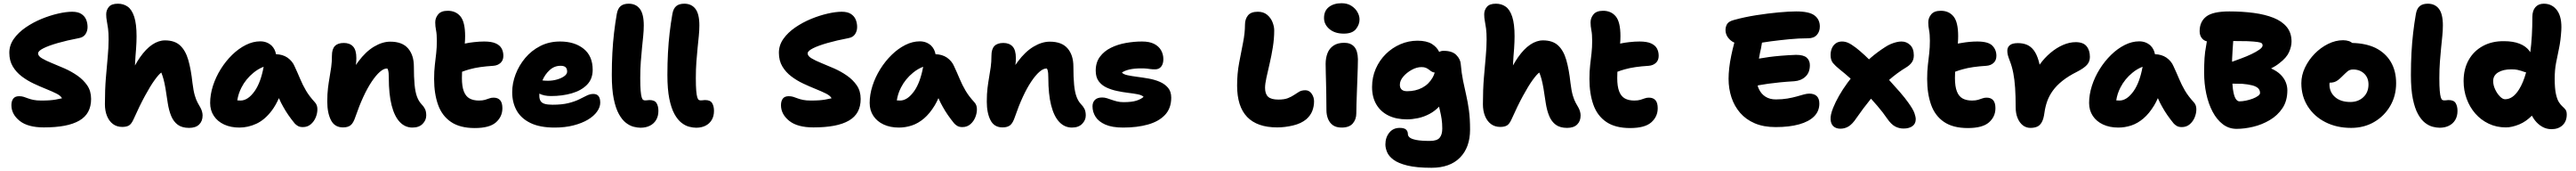

<svg xmlns="http://www.w3.org/2000/svg" viewBox="-20 -783 16032 1063"><path d="M253 9Q153 9 102 -32Q51 -73 51 -129Q51 -155 62.5 -170Q74 -185 99 -185Q115 -185 127.5 -181Q140 -177 154.5 -171.5Q169 -166 188.5 -162Q208 -158 237 -158Q267 -158 288 -159.5Q309 -161 326.5 -164Q344 -167 366 -172Q358 -188 331 -201.5Q304 -215 266.5 -230Q229 -245 189.5 -263.5Q150 -282 115.5 -308Q81 -334 59.5 -370Q38 -406 38 -455Q38 -502 66 -541.5Q94 -581 140 -612.5Q186 -644 238.5 -665.5Q291 -687 341.5 -698.5Q392 -710 429 -710Q465 -710 486 -696.5Q507 -683 516 -661.5Q525 -640 525 -615Q525 -590 512 -570.5Q499 -551 471 -546Q397 -532 339.5 -515.5Q282 -499 249.5 -482.5Q217 -466 217 -451Q217 -435 241 -420.5Q265 -406 302.5 -391Q340 -376 382 -357.5Q424 -339 461.5 -313Q499 -287 523 -252Q547 -217 547 -168Q547 -122 529 -88.5Q511 -55 474 -33.5Q437 -12 382 -1.5Q327 9 253 9Z M741 6Q707 6 683 -12Q659 -30 646 -62Q633 -94 633 -135Q633 -226 639 -298.5Q645 -371 650.5 -430Q656 -489 656 -538Q656 -579 652.5 -605.5Q649 -632 645 -652Q641 -672 641 -694Q641 -720 657.5 -740Q674 -760 714 -760Q749 -760 775 -741.5Q801 -723 815.5 -678.5Q830 -634 830 -557Q830 -523 827 -480Q823 -437 820 -376Q835 -403 851 -426Q888 -479 927.5 -505.5Q967 -532 1007 -532Q1067 -532 1101 -500.5Q1135 -469 1152 -410Q1169 -351 1178 -267Q1184 -218 1192.5 -189.5Q1201 -161 1210.5 -144Q1220 -127 1228 -113Q1234 -102 1237.5 -89.5Q1241 -77 1241 -65Q1241 -30 1219.5 -9Q1198 12 1157 12Q1113 12 1086.5 -7.5Q1060 -27 1045.5 -62Q1031 -97 1024 -143Q1016 -199 1010 -233.5Q1004 -268 998 -290Q992 -312 984 -332Q969 -322 942.5 -285.5Q916 -249 882.5 -187.5Q849 -126 811 -41Q798 -12 782.5 -3Q767 6 741 6Z M1470 10Q1416 10 1375 -9Q1334 -28 1311 -62.5Q1288 -97 1288 -143Q1288 -195 1305.5 -249.5Q1323 -304 1354 -353.5Q1385 -403 1425 -442Q1465 -481 1510 -503.5Q1555 -526 1600 -526Q1642 -526 1671 -499Q1692 -478 1698 -446Q1739 -445 1769 -425Q1800 -403 1813 -372Q1833 -329 1848.5 -292Q1864 -255 1884.5 -220Q1905 -185 1940 -147Q1955 -131 1955.5 -105.5Q1956 -80 1945.5 -54Q1935 -28 1914.5 -10.5Q1894 7 1865 7Q1846 7 1834 0Q1822 -7 1814 -16Q1792 -43 1775 -67.5Q1758 -92 1743 -119Q1729 -143 1716 -173Q1696 -128 1672 -96Q1628 -38 1576 -14Q1524 10 1470 10ZM1621 -368Q1587 -355 1558 -331Q1510 -292 1483 -239Q1463 -200 1457 -159Q1467 -158 1477 -158Q1524 -158 1566 -218Q1603 -271 1621 -368Z M2547 10Q2501 10 2468 -25Q2435 -60 2417.5 -128.5Q2400 -197 2400 -299Q2400 -315 2399 -327Q2398 -339 2395 -349Q2393 -353 2391 -357Q2389 -357 2387 -357Q2368 -357 2344 -336Q2320 -315 2293.5 -275.5Q2267 -236 2241.5 -181Q2216 -126 2193 -59Q2180 -19 2163 -5Q2146 9 2115 9Q2063 9 2040 -36Q2017 -81 2017 -151Q2017 -200 2021.5 -236Q2026 -272 2031.5 -303Q2037 -334 2041.5 -366Q2046 -398 2046 -437Q2046 -478 2064.5 -497Q2083 -516 2120 -516Q2157 -516 2177.5 -494Q2198 -472 2198 -422Q2198 -397 2195 -379Q2202 -389 2210 -400Q2256 -462 2308 -493Q2360 -524 2409 -524Q2484 -524 2520 -482Q2556 -440 2556 -370Q2556 -302 2560.5 -256Q2565 -210 2575.5 -182Q2586 -154 2602 -137Q2617 -122 2625 -106Q2633 -90 2633 -65Q2633 -36 2610.5 -13Q2588 10 2547 10Z M2935 13Q2843 13 2787 -25Q2731 -63 2706.5 -132Q2682 -201 2682 -292Q2682 -341 2686.5 -379Q2691 -417 2695 -452.5Q2699 -488 2699 -530Q2699 -570 2694 -595Q2689 -620 2689 -644Q2689 -672 2707.5 -694Q2726 -716 2767 -716Q2817 -716 2846 -681Q2875 -646 2875 -558Q2875 -536 2873 -512Q2900 -518 2929 -521Q2963 -525 2994 -525Q3039 -525 3065 -513.5Q3091 -502 3102 -482Q3113 -462 3113 -436Q3113 -408 3095.5 -392Q3078 -376 3051 -374Q3005 -371 2969.5 -366Q2934 -361 2902 -352Q2880 -346 2856 -337Q2855 -318 2855 -298Q2855 -246 2867 -215Q2879 -184 2902.5 -171Q2926 -158 2961 -158Q2984 -158 2999 -162.5Q3014 -167 3026 -171.5Q3038 -176 3052 -176Q3079 -176 3093 -160Q3107 -144 3107 -110Q3107 -58 3067 -22.5Q3027 13 2935 13Z M3432 10Q3340 10 3281.5 -18.5Q3223 -47 3195.5 -96.5Q3168 -146 3168 -210Q3168 -265 3189 -320.5Q3210 -376 3249 -422.5Q3288 -469 3343 -497Q3398 -525 3466 -525Q3556 -525 3612.5 -480Q3669 -435 3669 -349Q3669 -292 3633.5 -256Q3598 -220 3539 -203Q3480 -186 3410 -186Q3366 -186 3337 -201Q3337 -194 3337 -187Q3337 -168 3344.5 -155.5Q3352 -143 3370 -137.5Q3388 -132 3419 -132Q3478 -132 3518 -142Q3558 -152 3585 -165.5Q3612 -179 3632.5 -189Q3653 -199 3673 -199Q3695 -199 3705.5 -185.5Q3716 -172 3716 -145Q3716 -117 3696 -89Q3676 -61 3639 -39Q3602 -17 3549.5 -3.5Q3497 10 3432 10ZM3356 -283Q3370 -281 3391 -281Q3419 -281 3446 -288.5Q3473 -296 3491.5 -309Q3510 -322 3510 -338Q3510 -356 3500.5 -365Q3491 -374 3469 -374Q3430 -374 3401 -347Q3373 -322 3356 -283Z M3967 11Q3948 11 3924 5Q3900 -1 3876 -19.5Q3852 -38 3832 -74Q3812 -110 3800 -169Q3788 -228 3788 -317Q3788 -390 3791.5 -454.5Q3795 -519 3802 -579Q3809 -639 3819 -696Q3825 -730 3843 -745Q3861 -760 3893 -760Q3938 -760 3962.5 -728Q3987 -696 3987 -625Q3987 -594 3983.5 -559.5Q3980 -525 3976 -485.5Q3972 -446 3968.5 -399.5Q3965 -353 3965 -297Q3965 -247 3967.5 -219Q3970 -191 3974 -178Q3978 -165 3983.5 -162Q3989 -159 3995 -159Q4001 -159 4006 -159.5Q4011 -160 4015 -160.5Q4019 -161 4023 -161Q4055 -161 4066.5 -142Q4078 -123 4078 -94Q4078 -61 4064 -37.5Q4050 -14 4025 -1.5Q4000 11 3967 11Z M4313 11Q4294 11 4270 5Q4246 -1 4222 -19.5Q4198 -38 4178 -74Q4158 -110 4146 -169Q4134 -228 4134 -317Q4134 -390 4137.5 -454.5Q4141 -519 4148 -579Q4155 -639 4165 -696Q4171 -730 4189 -745Q4207 -760 4239 -760Q4284 -760 4308.5 -728Q4333 -696 4333 -625Q4333 -594 4329.5 -559.5Q4326 -525 4322 -485.5Q4318 -446 4314.5 -399.5Q4311 -353 4311 -297Q4311 -247 4313.5 -219Q4316 -191 4320 -178Q4324 -165 4329.5 -162Q4335 -159 4341 -159Q4347 -159 4352 -159.5Q4357 -160 4361 -160.5Q4365 -161 4369 -161Q4401 -161 4412.5 -142Q4424 -123 4424 -94Q4424 -61 4410 -37.5Q4396 -14 4371 -1.5Q4346 11 4313 11Z M5043 9Q4943 9 4892 -32Q4841 -73 4841 -129Q4841 -155 4852.5 -170Q4864 -185 4889 -185Q4905 -185 4917.5 -181Q4930 -177 4944.5 -171.5Q4959 -166 4978.5 -162Q4998 -158 5027 -158Q5057 -158 5078 -159.5Q5099 -161 5116.5 -164Q5134 -167 5156 -172Q5148 -188 5121 -201.5Q5094 -215 5056.5 -230Q5019 -245 4979.5 -263.5Q4940 -282 4905.5 -308Q4871 -334 4849.5 -370Q4828 -406 4828 -455Q4828 -502 4856 -541.5Q4884 -581 4930 -612.5Q4976 -644 5028.5 -665.5Q5081 -687 5131.5 -698.5Q5182 -710 5219 -710Q5255 -710 5276 -696.5Q5297 -683 5306 -661.5Q5315 -640 5315 -615Q5315 -590 5302 -570.5Q5289 -551 5261 -546Q5187 -532 5129.5 -515.5Q5072 -499 5039.5 -482.5Q5007 -466 5007 -451Q5007 -435 5031 -420.5Q5055 -406 5092.5 -391Q5130 -376 5172 -357.5Q5214 -339 5251.5 -313Q5289 -287 5313 -252Q5337 -217 5337 -168Q5337 -122 5319 -88.5Q5301 -55 5264 -33.5Q5227 -12 5172 -1.5Q5117 9 5043 9Z M5575 10Q5521 10 5480 -9Q5439 -28 5416 -62.5Q5393 -97 5393 -143Q5393 -195 5410.5 -249.5Q5428 -304 5459 -353.5Q5490 -403 5530 -442Q5570 -481 5615 -503.5Q5660 -526 5705 -526Q5747 -526 5776 -499Q5797 -478 5803 -446Q5844 -445 5874 -425Q5905 -403 5918 -372Q5938 -329 5953.5 -292Q5969 -255 5989.5 -220Q6010 -185 6045 -147Q6060 -131 6060.5 -105.5Q6061 -80 6050.5 -54Q6040 -28 6019.5 -10.5Q5999 7 5970 7Q5951 7 5939 0Q5927 -7 5919 -16Q5897 -43 5880 -67.5Q5863 -92 5848 -119Q5834 -143 5821 -173Q5810 -148 5798 -128Q5767 -77 5731 -46.5Q5695 -16 5655.5 -3Q5616 10 5575 10ZM5726 -368Q5692 -355 5663 -331Q5615 -292 5588 -239Q5568 -200 5562 -159Q5572 -158 5582 -158Q5629 -158 5671 -218Q5708 -271 5726 -368Z M6652 10Q6606 10 6573 -25Q6540 -60 6522.5 -128.5Q6505 -197 6505 -299Q6505 -315 6504 -327Q6503 -339 6500 -349Q6498 -353 6496 -357Q6494 -357 6492 -357Q6473 -357 6449 -336Q6425 -315 6398.5 -275.5Q6372 -236 6346.5 -181Q6321 -126 6298 -59Q6285 -19 6268 -5Q6251 9 6220 9Q6168 9 6145 -36Q6122 -81 6122 -151Q6122 -200 6126.5 -236Q6131 -272 6136.5 -303Q6142 -334 6146.5 -366Q6151 -398 6151 -437Q6151 -478 6169.5 -497Q6188 -516 6225 -516Q6262 -516 6282.5 -494Q6303 -472 6303 -422Q6303 -397 6300 -379Q6307 -389 6315 -400Q6361 -462 6413 -493Q6465 -524 6514 -524Q6589 -524 6625 -482Q6661 -440 6661 -370Q6661 -302 6665.5 -256Q6670 -210 6680.5 -182Q6691 -154 6707 -137Q6722 -122 6730 -106Q6738 -90 6738 -65Q6738 -36 6715.5 -13Q6693 10 6652 10Z M6971 10Q6902 10 6860 -8.5Q6818 -27 6799 -57Q6780 -87 6780 -122Q6780 -147 6795 -162Q6810 -177 6840 -177Q6855 -177 6869.5 -172.5Q6884 -168 6899.5 -162.5Q6915 -157 6933 -152.5Q6951 -148 6973 -148Q7025 -148 7054 -157.5Q7083 -167 7098 -181Q7087 -192 7061 -197Q7035 -202 7001.5 -206Q6968 -210 6932.5 -217.5Q6897 -225 6867 -239Q6837 -253 6818.5 -278Q6800 -303 6800 -344Q6800 -395 6826 -430Q6852 -465 6894.5 -486Q6937 -507 6988 -516Q7039 -525 7088 -525Q7135 -525 7164 -510Q7193 -495 7207 -470Q7221 -445 7221 -415Q7221 -386 7207.5 -369Q7194 -352 7170 -352Q7153 -352 7141.5 -353.5Q7130 -355 7117.5 -356.5Q7105 -358 7083 -358Q7040 -358 7010 -351Q6980 -344 6963 -332Q6972 -321 6997.5 -315.5Q7023 -310 7058 -305.5Q7093 -301 7130 -294.5Q7167 -288 7198.5 -274.5Q7230 -261 7250 -237.5Q7270 -214 7270 -176Q7270 -110 7231.5 -69Q7193 -28 7125.5 -9Q7058 10 6971 10Z M7930 9Q7805 9 7742.5 -56Q7680 -121 7680 -251Q7680 -325 7692.5 -391.5Q7705 -458 7717 -518Q7729 -578 7729 -629Q7729 -664 7747.5 -687Q7766 -710 7809 -710Q7844 -710 7866.5 -691.5Q7889 -673 7900 -646Q7911 -619 7911 -594Q7911 -543 7902.5 -490Q7894 -437 7882.5 -388Q7871 -339 7862.5 -300Q7854 -261 7854 -237Q7854 -199 7873 -181.5Q7892 -164 7937 -164Q7974 -164 7996.5 -173Q8019 -182 8035 -193Q8051 -204 8066.5 -213Q8082 -222 8105 -222Q8129 -222 8144 -200.5Q8159 -179 8159 -153Q8159 -122 8148 -93.5Q8137 -65 8111 -42Q8079 -15 8028 -3Q7977 9 7930 9Z M8331 10Q8297 10 8276.5 -4.5Q8256 -19 8246 -44Q8236 -69 8236 -98Q8236 -158 8235 -199.5Q8234 -241 8233.5 -271.5Q8233 -302 8232 -329Q8231 -356 8231 -386Q8231 -422 8242.5 -452Q8254 -482 8280 -499.5Q8306 -517 8347 -517Q8387 -517 8409 -492.5Q8431 -468 8432 -415Q8432 -396 8431 -362.5Q8430 -329 8428.5 -289Q8427 -249 8425.5 -208.5Q8424 -168 8423 -134Q8422 -100 8422 -79Q8422 -41 8400 -15.5Q8378 10 8331 10ZM8344 -574Q8288 -574 8254.5 -602.5Q8221 -631 8221 -671Q8221 -716 8251.5 -739.5Q8282 -763 8330 -763Q8366 -763 8391 -747Q8416 -731 8429 -708Q8442 -685 8442 -662Q8442 -630 8419.5 -602Q8397 -574 8344 -574Z M8890 260Q8797 260 8740 246Q8683 232 8653.5 210Q8624 188 8613.5 162.5Q8603 137 8603 115Q8603 72 8627 42Q8651 12 8692 12Q8720 12 8731.5 22.5Q8743 33 8743 51Q8743 62 8754 71.5Q8765 81 8795 87Q8825 93 8880 93Q8924 93 8940.5 73.5Q8957 54 8957 16Q8957 -17 8953 -43Q8949 -69 8943 -94Q8940 -106 8937 -120Q8910 -92 8878 -75Q8842 -56 8805.5 -48.5Q8769 -41 8737 -41Q8670 -41 8621.5 -65Q8573 -89 8546.5 -134Q8520 -179 8520 -242Q8520 -303 8543 -355.5Q8566 -408 8605.5 -447Q8645 -486 8696 -508Q8747 -530 8803 -530Q8859 -530 8892 -510Q8924 -490 8938 -460Q8948 -467 8966 -467Q9019 -467 9044.5 -441Q9070 -415 9072 -385Q9077 -327 9086.5 -281Q9096 -235 9106 -191.5Q9116 -148 9123 -97Q9130 -46 9130 23Q9130 133 9067.5 196.5Q9005 260 8890 260ZM8910 -332Q8900 -333 8893 -337Q8884 -342 8875.5 -349Q8867 -356 8856 -361Q8845 -366 8828 -366Q8798 -366 8767 -349Q8736 -332 8714.5 -307Q8693 -282 8693 -256Q8693 -237 8704 -226.5Q8715 -216 8738 -216Q8791 -216 8832 -237.5Q8873 -259 8897 -301Q8905 -315 8910 -332Z M9318 6Q9284 6 9260 -12Q9236 -30 9223 -62Q9210 -94 9210 -135Q9210 -226 9216 -298.5Q9222 -371 9227.5 -430Q9233 -489 9233 -538Q9233 -579 9229.5 -605.5Q9226 -632 9222 -652Q9218 -672 9218 -694Q9218 -720 9234.5 -740Q9251 -760 9291 -760Q9326 -760 9352 -741.5Q9378 -723 9392.5 -678.5Q9407 -634 9407 -557Q9407 -523 9404 -480Q9400 -437 9397 -376Q9412 -403 9428 -426Q9465 -479 9504.5 -505.5Q9544 -532 9584 -532Q9644 -532 9678 -500.5Q9712 -469 9729 -410Q9746 -351 9755 -267Q9761 -218 9769.5 -189.5Q9778 -161 9787.5 -144Q9797 -127 9805 -113Q9811 -102 9814.5 -89.5Q9818 -77 9818 -65Q9818 -30 9796.5 -9Q9775 12 9734 12Q9690 12 9663.5 -7.5Q9637 -27 9622.5 -62Q9608 -97 9601 -143Q9593 -199 9587 -233.5Q9581 -268 9575 -290Q9569 -312 9561 -332Q9546 -322 9519.5 -285.5Q9493 -249 9459.5 -187.5Q9426 -126 9388 -41Q9375 -12 9359.5 -3Q9344 6 9318 6Z M10126 13Q10034 13 9978 -25Q9922 -63 9897.5 -132Q9873 -201 9873 -292Q9873 -341 9877.5 -379Q9882 -417 9886 -452.5Q9890 -488 9890 -530Q9890 -570 9885 -595Q9880 -620 9880 -644Q9880 -672 9898.5 -694Q9917 -716 9958 -716Q10008 -716 10037 -681Q10066 -646 10066 -558Q10066 -536 10064 -512Q10091 -518 10120 -521Q10154 -525 10185 -525Q10230 -525 10256 -513.5Q10282 -502 10293 -482Q10304 -462 10304 -436Q10304 -408 10286.5 -392Q10269 -376 10242 -374Q10196 -371 10160.5 -366Q10125 -361 10093 -352Q10071 -346 10047 -337Q10046 -318 10046 -298Q10046 -246 10058 -215Q10070 -184 10093.5 -171Q10117 -158 10152 -158Q10175 -158 10190 -162.5Q10205 -167 10217 -171.5Q10229 -176 10243 -176Q10270 -176 10284 -160Q10298 -144 10298 -110Q10298 -58 10258 -22.5Q10218 13 10126 13Z M11032 7Q10957 7 10902 -16.5Q10847 -40 10811 -81.5Q10775 -123 10757 -177.5Q10739 -232 10739 -293Q10739 -323 10743 -360Q10747 -397 10756 -439Q10764 -478 10775 -518Q10761 -524 10751 -533Q10720 -560 10720 -597Q10720 -616 10729.5 -633Q10739 -650 10773 -659Q10838 -677 10911.5 -688.5Q10985 -700 11051 -706Q11117 -712 11160 -712Q11241 -712 11274 -687Q11307 -662 11307 -618Q11307 -587 11288.5 -566Q11270 -545 11234 -545Q11176 -545 11115.5 -539Q11055 -533 11001 -526Q10972 -522 10947 -518Q10945 -503 10941 -483Q10934 -454 10928 -419Q10929 -419 10930 -419Q10957 -424 10990.5 -428.5Q11024 -433 11065.5 -436.5Q11107 -440 11159 -442Q11206 -442 11225.5 -424.5Q11245 -407 11245 -378Q11245 -332 11217.5 -306.5Q11190 -281 11148 -278Q11098 -275 11058 -271Q11018 -267 10985.5 -262.5Q10953 -258 10926 -253Q10923 -252 10920 -251Q10923 -238 10929 -227Q10943 -198 10969.5 -181.5Q10996 -165 11033 -165Q11073 -165 11105 -170.5Q11137 -176 11162 -183Q11187 -190 11206.5 -195.5Q11226 -201 11241 -201Q11272 -201 11288 -185.5Q11304 -170 11304 -139Q11304 -92 11271.5 -59.5Q11239 -27 11178 -10Q11117 7 11032 7Z M11435 17Q11409 17 11392.5 3Q11376 -11 11374 -40Q11372 -69 11390 -113Q11404 -148 11426.5 -187.5Q11449 -227 11479 -268Q11489 -281 11499 -294Q11462 -327 11429 -353Q11404 -373 11389 -391Q11374 -409 11374 -441Q11374 -465 11382.5 -484Q11391 -503 11407 -514Q11423 -525 11445 -525Q11465 -525 11484 -516.5Q11503 -508 11532 -486Q11553 -470 11587 -439Q11599 -427 11613 -414Q11618 -419 11624 -424Q11666 -460 11713 -490Q11731 -502 11749 -509.5Q11767 -517 11784 -521Q11801 -525 11815 -525Q11847 -525 11869.5 -503Q11892 -481 11892 -439Q11892 -412 11879 -394.5Q11866 -377 11846 -365Q11788 -330 11738 -286Q11774 -246 11806 -210Q11838 -173 11857 -146Q11888 -103 11896 -79.5Q11904 -56 11904 -42Q11904 -14 11883.5 1Q11863 16 11828 16Q11800 16 11775.5 3Q11751 -10 11726 -46Q11701 -83 11665 -125Q11646 -147 11626 -169Q11625 -169 11625 -169Q11577 -110 11534 -48Q11510 -12 11486.5 2.5Q11463 17 11435 17Z M12228 13Q12136 13 12080 -25Q12024 -63 11999.5 -132Q11975 -201 11975 -292Q11975 -341 11979.5 -379Q11984 -417 11988 -452.5Q11992 -488 11992 -530Q11992 -570 11987 -595Q11982 -620 11982 -644Q11982 -672 12000.5 -694Q12019 -716 12060 -716Q12110 -716 12139 -681Q12168 -646 12168 -558Q12168 -536 12166 -512Q12177 -514 12189 -516Q12240 -525 12287 -525Q12355 -525 12380.5 -499.5Q12406 -474 12406 -436Q12406 -408 12388.5 -392Q12371 -376 12344 -374Q12298 -371 12262.5 -366Q12227 -361 12195 -352Q12173 -346 12149 -337Q12148 -318 12148 -298Q12148 -246 12160 -215Q12172 -184 12195.5 -171Q12219 -158 12254 -158Q12277 -158 12292 -162.5Q12307 -167 12319 -171.5Q12331 -176 12345 -176Q12372 -176 12386 -160Q12400 -144 12400 -110Q12400 -58 12360 -22.5Q12320 13 12228 13Z M12618 12Q12591 12 12570.5 -4Q12550 -20 12538 -49Q12526 -78 12526 -115Q12526 -185 12522.5 -237Q12519 -289 12511 -329.5Q12503 -370 12490 -403Q12480 -429 12477 -441.5Q12474 -454 12474 -468Q12474 -489 12489.5 -502Q12505 -515 12540 -515Q12572 -515 12596.5 -504.5Q12621 -494 12639 -470Q12657 -446 12669 -405Q12672 -393 12675 -381Q12705 -423 12742 -454Q12780 -486 12820.5 -503.5Q12861 -521 12900 -521Q12946 -521 12967 -496Q12988 -471 12988 -429Q12988 -400 12969.5 -379.5Q12951 -359 12908 -337Q12854 -310 12817 -280.5Q12780 -251 12757 -219Q12734 -187 12722 -153Q12710 -119 12705 -82Q12700 -44 12688.5 -23.5Q12677 -3 12659.5 4.5Q12642 12 12618 12Z M13165 10Q13111 10 13070 -9Q13029 -28 13006 -62.5Q12983 -97 12983 -143Q12983 -195 13000.5 -249.5Q13018 -304 13049 -353.5Q13080 -403 13120 -442Q13160 -481 13205 -503.5Q13250 -526 13295 -526Q13337 -526 13366 -499Q13387 -478 13393 -446Q13434 -445 13464 -425Q13495 -403 13508 -372Q13528 -329 13543.5 -292Q13559 -255 13579.5 -220Q13600 -185 13635 -147Q13650 -131 13650.5 -105.5Q13651 -80 13640.5 -54Q13630 -28 13609.5 -10.5Q13589 7 13560 7Q13541 7 13529 0Q13517 -7 13509 -16Q13487 -43 13470 -67.5Q13453 -92 13438 -119Q13424 -143 13411 -173Q13400 -148 13388 -128Q13357 -77 13321 -46.5Q13285 -16 13245.5 -3Q13206 10 13165 10ZM13316 -368Q13282 -355 13253 -331Q13205 -292 13178 -239Q13158 -200 13152 -159Q13162 -158 13172 -158Q13219 -158 13261 -218Q13298 -271 13316 -368Z M13901 18Q13853 18 13815.5 -10.5Q13778 -39 13752 -88Q13726 -137 13712.5 -199.5Q13699 -262 13699 -331Q13699 -385 13701.5 -422.5Q13704 -460 13711 -496Q13713 -510 13716 -526Q13699 -530 13688 -542Q13671 -560 13671 -589Q13671 -648 13712 -680Q13753 -712 13856 -712Q13938 -712 14008.5 -702.5Q14079 -693 14131.5 -672Q14184 -651 14213.5 -615Q14243 -579 14243 -525Q14243 -494 14227.5 -459Q14212 -424 14167 -390Q14146 -373 14115 -357Q14116 -357 14117 -357Q14153 -341 14175 -319Q14197 -297 14207 -272Q14217 -247 14217 -222Q14217 -156 14186.5 -110.5Q14156 -65 14107.5 -36.5Q14059 -8 14004.5 5Q13950 18 13901 18ZM13880 -528Q13878 -493 13876 -469Q13874 -441 13873 -414Q13873 -407 13873 -399Q13899 -408 13930 -420Q13963 -432 13993.5 -446.5Q14024 -461 14043.5 -475Q14063 -489 14063 -501Q14063 -509 14057.5 -514Q14052 -519 14031.5 -522Q14011 -525 13968 -527Q13934 -528 13880 -528ZM13875 -263Q13876 -245 13878 -230Q13884 -188 13894.5 -170.5Q13905 -153 13919 -153Q13937 -153 13959 -157.5Q13981 -162 14001 -169.5Q14021 -177 14034 -186.5Q14047 -196 14047 -205Q14047 -223 14035 -234.5Q14023 -246 13998 -252.5Q13973 -259 13936 -262Q13909 -263 13875 -263Z M14614 12Q14524 12 14454 -23.5Q14384 -59 14344 -122Q14304 -185 14304 -266Q14304 -315 14326.5 -362.5Q14349 -410 14386.5 -448.5Q14424 -487 14470.5 -510Q14517 -533 14564 -533Q14584 -533 14602 -527Q14612 -523 14621 -516Q14704 -514 14764 -486Q14827 -455 14860.5 -399Q14894 -343 14894 -266Q14894 -187 14857 -124Q14820 -61 14757 -24.5Q14694 12 14614 12ZM14480 -269Q14479 -264 14479 -259Q14479 -210 14514 -179.5Q14549 -149 14609 -149Q14658 -149 14690 -179Q14722 -209 14722 -258Q14722 -300 14695 -325.5Q14668 -351 14626 -351Q14605 -351 14591 -339Q14577 -327 14557 -307Q14543 -293 14531.5 -284.5Q14520 -276 14508 -272.5Q14496 -269 14480 -269Q14480 -269 14480 -269Z M15165 11Q15146 11 15122 5Q15098 -1 15074 -19.5Q15050 -38 15030 -74Q15010 -110 14998 -169Q14986 -228 14986 -317Q14986 -390 14989.5 -454.5Q14993 -519 15000 -579Q15007 -639 15017 -696Q15023 -730 15041 -745Q15059 -760 15091 -760Q15136 -760 15160.5 -728Q15185 -696 15185 -625Q15185 -594 15181.5 -559.5Q15178 -525 15174 -485.5Q15170 -446 15166.5 -399.5Q15163 -353 15163 -297Q15163 -247 15165.5 -219Q15168 -191 15172 -178Q15176 -165 15181.5 -162Q15187 -159 15193 -159Q15199 -159 15204 -159.5Q15209 -160 15213 -160.5Q15217 -161 15221 -161Q15253 -161 15264.5 -142Q15276 -123 15276 -94Q15276 -61 15262 -37.5Q15248 -14 15223 -1.5Q15198 11 15165 11Z M15577 9Q15519 9 15470.5 -14Q15422 -37 15387 -77Q15352 -117 15333 -169Q15314 -221 15314 -279Q15314 -354 15345.5 -410Q15377 -466 15434 -497Q15491 -528 15566 -527Q15622 -527 15662 -511.5Q15702 -496 15724 -466Q15727 -462 15729 -458Q15742 -554 15742 -678Q15742 -717 15761 -738.5Q15780 -760 15813 -760Q15866 -760 15896.5 -717.5Q15927 -675 15922 -593Q15918 -530 15908 -483Q15898 -436 15889.5 -392Q15881 -348 15881 -294Q15881 -234 15888.5 -199.5Q15896 -165 15907.5 -147.5Q15919 -130 15930 -120.5Q15941 -111 15948.5 -101Q15956 -91 15956 -71Q15956 -29 15930 -4.5Q15904 20 15861 20Q15830 20 15803.5 5Q15777 -10 15757 -36Q15747 -49 15739 -64Q15702 -27 15661 -10Q15615 9 15577 9ZM15703 -333Q15697 -334 15692 -336Q15683 -339 15673 -342.5Q15663 -346 15648.5 -349Q15634 -352 15611 -352Q15560 -352 15529 -333Q15498 -314 15498 -279Q15498 -254 15510 -228Q15522 -202 15539.5 -184Q15557 -166 15572 -166Q15621 -166 15659 -227Q15685 -268 15703 -333Z"/></svg>

Font: Shantell Sans Light ExtraBold
Style: Regular
Weight: 800
Version: Version 1.011;[c5ecc13dd]